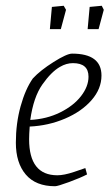

<svg xmlns="http://www.w3.org/2000/svg" viewBox="-20 -637 380 666"><path d="M83 -198Q81 -170 81 -154Q81 -29 179 -29Q202 -29 236.5 -40.5Q271 -52 276 -54L282 -32Q259 -20 219.5 -5.5Q180 9 171 9Q104 9 69.5 -31.5Q35 -72 35 -142Q35 -209 51.5 -268.5Q68 -328 94 -365Q120 -393 166 -422Q212 -451 230 -451Q332 -451 332 -375Q332 -329 297.5 -289.5Q263 -250 205.5 -225.5Q148 -201 83 -198ZM85 -221Q142 -224 188.5 -247Q235 -270 261 -303.5Q287 -337 287 -371Q287 -418 233 -418Q210 -418 188 -405Q158 -388 127 -344Q96 -300 85 -221ZM160 -613 201 -617 209 -603 191 -536H153ZM291 -613 333 -617 340 -603 322 -536H284Z"/></svg>

Font: Grenze ExtraLight
Style: Italic
Weight: 275
Italic angle: -10°
Designer: Renata Polastri
Foundry: Omnibus-Type
Version: Version 1.002; ttfautohint (v1.8)